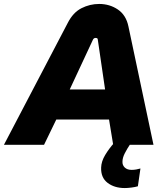

<svg xmlns="http://www.w3.org/2000/svg" viewBox="-61 -733 837 972"><path d="M571 219Q518 219 483.5 192.5Q449 166 451 115Q452 84 471.5 51.5Q491 19 518 -11Q545 -41 568.5 -62.5Q592 -84 601 -92L647 -68Q642 -63 628.5 -45.5Q615 -28 599 -4.5Q583 19 571 42.5Q559 66 559 85Q558 103 570.5 115Q583 127 605 127Q617 127 628.5 125Q640 123 650 120L637 210Q624 214 604.5 216.5Q585 219 571 219ZM-41 0 282 -617Q309 -670 351.5 -691.5Q394 -713 441 -713Q494 -713 535.5 -685Q577 -657 589 -600L716 0H512L491 -128H224L162 0ZM292 -280H471L434 -533Q434 -537 431 -539Q428 -541 423 -541Q419 -541 415.5 -539Q412 -537 410 -533Z"/></svg>

Font: MuseoModerno Thin ExtraBold
Style: Italic
Weight: 800
Italic angle: -9°
Version: Version 1.003